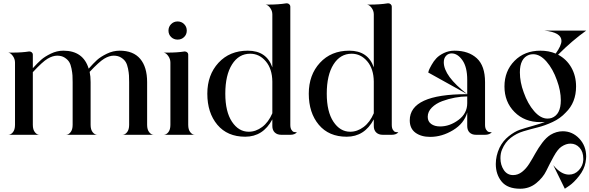

<svg xmlns="http://www.w3.org/2000/svg" viewBox="-20 -820 3586 1168"><path d="M875 -60.5Q875 -31.2 887.7 -15.6Q900.4 0 915 0H724.6Q740.2 0 752.9 -15.6Q765.6 -31.2 765.6 -60.5V-305.7V-320.3Q765.6 -344.7 764.6 -361.3Q763.7 -377.9 758.8 -402.8Q753.9 -427.7 744.6 -442.9Q735.4 -458 716.8 -469.7Q698.2 -481.4 671.9 -481.4Q644.5 -481.4 613.8 -462.9Q583 -444.3 525.4 -382.8Q531.2 -355.5 531.2 -320.3V-60.5Q531.2 -31.2 543.9 -15.6Q556.6 0 572.3 0H381.8Q396.5 0 409.2 -15.6Q421.9 -31.2 421.9 -60.5V-305.7V-320.3Q421.9 -344.7 420.9 -361.3Q419.9 -377.9 415 -402.8Q410.2 -427.7 400.9 -442.9Q391.6 -458 373 -469.7Q354.5 -481.4 328.1 -481.4Q300.8 -481.4 269.5 -462.9Q238.3 -444.3 179.7 -380.9V-60.5Q179.7 -31.2 192.4 -15.6Q205.1 0 219.7 0H30.3Q45.9 0 58.6 -15.6Q71.3 -31.2 71.3 -60.5V-439.5Q71.3 -460.9 58.1 -479.5Q44.9 -498 30.3 -500H54.7Q113.3 -500 156.2 -506.8H159.2Q167 -506.8 173.3 -501.5Q179.7 -496.1 179.7 -488.3V-405.3Q209 -437.5 230.5 -456.5Q252 -475.6 289.1 -493.7Q326.2 -511.7 365.2 -511.7Q486.3 -511.7 519.5 -402.3Q548.8 -435.5 570.3 -455.1Q591.8 -474.6 629.9 -493.2Q668 -511.7 708 -511.7Q791 -511.7 833 -461.9Q875 -412.1 875 -320.3Z M1021 -594.7Q1004.9 -610.4 1004.9 -633.8Q1004.9 -657.2 1021 -673.3Q1037.1 -689.5 1060.5 -689.5Q1084 -689.5 1100.1 -673.3Q1116.2 -657.2 1116.2 -633.8Q1116.2 -610.4 1100.1 -594.7Q1084 -579.1 1060.5 -579.1Q1037.1 -579.1 1021 -594.7ZM1125 -60.5Q1125 -31.2 1137.7 -15.6Q1150.4 0 1165 0H975.6Q991.2 0 1003.9 -15.6Q1016.6 -31.2 1016.6 -60.5V-439.5Q1016.6 -460.9 1003.4 -479.5Q990.2 -498 975.6 -500H1000Q1058.6 -500 1101.6 -506.8H1104.5Q1112.3 -506.8 1118.7 -501.5Q1125 -496.1 1125 -488.3Z M1746.1 -60.5Q1746.1 -41 1752.9 -30.3Q1759.8 -19.5 1767.1 -17.6Q1774.4 -15.6 1786.1 -15.6Q1773.4 0 1746.1 0H1691.4Q1666 0 1651.4 -14.2Q1636.7 -28.3 1636.7 -53.7V-93.8Q1580.1 11.7 1471.7 11.7Q1363.3 11.7 1302.2 -61Q1241.2 -133.8 1241.2 -250Q1241.2 -364.3 1309.1 -438Q1377 -511.7 1487.3 -511.7Q1601.6 -511.7 1636.7 -410.2V-732.4Q1636.7 -753.9 1623.5 -772Q1610.4 -790 1595.7 -792H1610.4Q1673.8 -792 1721.7 -799.8H1725.6Q1733.4 -799.8 1739.7 -793.9Q1746.1 -788.1 1746.1 -780.3ZM1493.2 -18.6Q1536.1 -18.6 1574.7 -47.4Q1613.3 -76.2 1636.7 -130.9V-324.2Q1635.7 -401.4 1596.7 -447.3Q1557.6 -493.2 1502 -493.2Q1432.6 -493.2 1391.6 -428.2Q1350.6 -363.3 1350.6 -250Q1350.6 -140.6 1391.1 -79.6Q1431.6 -18.6 1493.2 -18.6Z M2363.3 -60.5Q2363.3 -41 2370.1 -30.3Q2377 -19.5 2384.3 -17.6Q2391.6 -15.6 2403.3 -15.6Q2390.6 0 2363.3 0H2308.6Q2283.2 0 2268.6 -14.2Q2253.9 -28.3 2253.9 -53.7V-93.8Q2197.3 11.7 2088.9 11.7Q1980.5 11.7 1919.4 -61Q1858.4 -133.8 1858.4 -250Q1858.4 -364.3 1926.3 -438Q1994.1 -511.7 2104.5 -511.7Q2218.8 -511.7 2253.9 -410.2V-732.4Q2253.9 -753.9 2240.7 -772Q2227.5 -790 2212.9 -792H2227.5Q2291 -792 2338.9 -799.8H2342.8Q2350.6 -799.8 2356.9 -793.9Q2363.3 -788.1 2363.3 -780.3ZM2110.4 -18.6Q2153.3 -18.6 2191.9 -47.4Q2230.5 -76.2 2253.9 -130.9V-324.2Q2252.9 -401.4 2213.9 -447.3Q2174.8 -493.2 2119.1 -493.2Q2049.8 -493.2 2008.8 -428.2Q1967.8 -363.3 1967.8 -250Q1967.8 -140.6 2008.3 -79.6Q2048.8 -18.6 2110.4 -18.6Z M2822.3 -192.4Q2822.3 -192.4 2822.3 -233.4Q2787.1 -233.4 2747.6 -226.1Q2708 -218.8 2669.9 -204.6Q2631.8 -190.4 2606.9 -165.5Q2582 -140.6 2582 -109.4Q2582 -81.1 2603 -65.9Q2624 -50.8 2657.2 -50.8Q2715.8 -50.8 2769 -90.3Q2822.3 -129.9 2822.3 -192.4ZM2822.3 -334Q2822.3 -412.1 2793 -453.6Q2763.7 -495.1 2727.5 -495.1Q2707 -495.1 2693.4 -480.5Q2679.7 -465.8 2679.7 -441.4Q2679.7 -357.4 2822.3 -247.1L2585 -378.9Q2585.9 -384.8 2589.4 -393.6Q2592.8 -402.3 2605.5 -425.3Q2618.2 -448.2 2634.8 -465.8Q2651.4 -483.4 2680.7 -497.6Q2710 -511.7 2745.1 -511.7Q2830.1 -511.7 2880.4 -465.8Q2930.7 -419.9 2930.7 -320.3V-60.5Q2930.7 -41 2938 -30.3Q2945.3 -19.5 2952.6 -17.6Q2960 -15.6 2971.7 -15.6Q2958 0 2930.7 0H2876Q2850.6 0 2836.4 -14.2Q2822.3 -28.3 2822.3 -53.7V-135.7Q2803.7 -69.3 2736.3 -28.3Q2668.9 12.7 2596.7 12.7Q2542 12.7 2507.3 -12.7Q2472.7 -38.1 2472.7 -87.9Q2472.7 -247.1 2819.3 -247.1H2822.3Z M3329.1 0Q3365.2 -21.5 3403.3 -21.5Q3461.9 -21.5 3503.9 22.9Q3545.9 67.4 3545.9 132.8Q3545.9 144.5 3542 168Q3534.2 210.9 3502.4 251Q3470.7 291 3443.4 309.6L3416 328.1L3345.7 184.6Q3392.6 242.2 3441.4 242.2Q3476.6 242.2 3501.5 215.3Q3526.4 188.5 3528.3 153.3V144.5Q3528.3 103.5 3505.9 78.6Q3483.4 53.7 3450.2 53.7Q3422.9 53.7 3395.5 72.3Q3373 86.9 3348.1 132.3Q3323.2 177.7 3303.2 219.2Q3283.2 260.7 3241.7 294.4Q3200.2 328.1 3144.5 328.1Q3067.4 328.1 3031.7 284.7Q2996.1 241.2 2996.1 177.7Q2996.1 127.9 3018.6 79.1Q3039.1 37.1 3074.7 8.8Q3110.4 -19.5 3141.6 -30.3Q3172.9 -41 3222.2 -54.7Q3271.5 -68.4 3294.9 -78.1Q3286.1 -77.1 3267.6 -77.1Q3170.9 -77.1 3109.9 -138.7Q3048.8 -200.2 3048.8 -293.9Q3048.8 -387.7 3109.9 -449.7Q3170.9 -511.7 3267.6 -511.7Q3318.4 -511.7 3360.4 -494.1Q3395.5 -543 3395.5 -571.3Q3395.5 -623 3292 -633.8H3545.9Q3460.9 -573.2 3375 -487.3Q3426.8 -460 3455.6 -409.2Q3484.4 -358.4 3484.4 -293.9Q3484.4 -196.3 3421.9 -135.7Q3388.7 -99.6 3341.3 -77.6Q3293.9 -55.7 3250.5 -44.9Q3207 -34.2 3164.6 -21.5Q3122.1 -8.8 3087.4 18.1Q3052.7 44.9 3034.2 89.8Q3024.4 112.3 3024.4 142.6Q3024.4 183.6 3044.9 214.4Q3065.4 245.1 3101.6 245.1Q3130.9 245.1 3155.8 225.6Q3180.7 206.1 3199.7 175.8Q3218.8 145.5 3236.8 112.8Q3254.9 80.1 3278.8 48.3Q3302.7 16.6 3329.1 0ZM3166 -257.8Q3190.4 -188.5 3229.5 -143.6Q3268.6 -98.6 3310.5 -98.6Q3324.2 -98.6 3335.9 -102.5Q3391.6 -123 3391.6 -210Q3391.6 -267.6 3368.2 -331.1Q3343.8 -400.4 3304.7 -445.3Q3265.6 -490.2 3223.6 -490.2Q3210 -490.2 3198.2 -486.3Q3142.6 -465.8 3142.6 -379.9Q3142.6 -320.3 3166 -257.8Z"/></svg>

Font: Olivea
Style: LigaturesFont
Weight: 400
Designer: Achmad Aprilia Pratama
Version: Version 001.000